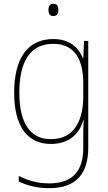

<svg xmlns="http://www.w3.org/2000/svg" viewBox="-20 -742 564 1003"><path d="M258 -722C238 -722 233 -706 233 -690C233 -673 239 -658 258 -658C279 -658 285 -672 285 -690C285 -706 281 -722 258 -722ZM258 -538C120 -538 54 -431 54 -258C54 -79 125 10 246 10C335 10 394 -37 415 -115H417C415 -75 415 -51 415 -15V29C415 148 363 216 237 216C173 216 121 199 78 177V206C120 226 170 241 237 241C383 241 441 160 441 29V-528H419L415 -438H413C390 -493 346 -538 258 -538ZM258 -513C376 -513 415 -422 415 -307V-237C415 -132 380 -15 246 -15C139 -15 81 -97 81 -258C81 -415 134 -513 258 -513Z"/></svg>

Font: Noto Sans Malayalam SemiCondensed Thin
Style: Regular
Weight: 100
Width: 4
Designer: Jelle Bosma - Monotype Design Team
Foundry: Monotype Imaging Inc.
Version: Version 2.104